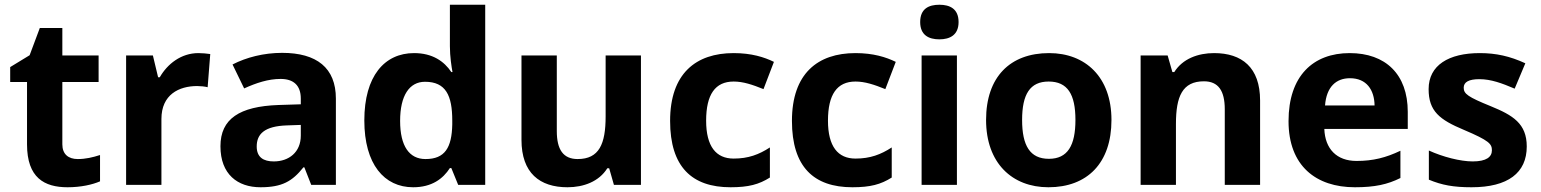

<svg xmlns="http://www.w3.org/2000/svg" viewBox="-20 -780 6499 810"><path d="M308 -109C269 -109 243 -129 243 -171V-434H396V-546H243V-662H148L105 -547L23 -497V-434H94V-171C94 -30 167 10 265 10C321 10 370 -1 402 -15V-126C371 -116 341 -109 308 -109Z M817 -556C744 -556 686 -510 654 -454H647L625 -546H512V0H661V-278C661 -381 735 -417 812 -417C825 -417 846 -415 856 -412L867 -552C855 -554 832 -556 817 -556Z M1170 -557C1093 -557 1019 -538 961 -508L1010 -407C1061 -430 1111 -447 1164 -447C1217 -447 1249 -421 1249 -364V-340L1154 -337C991 -331 910 -279 910 -163C910 -45 982 10 1079 10C1170 10 1213 -15 1260 -74H1264L1293 0H1397V-364C1397 -494 1316 -557 1170 -557ZM1191 -251 1249 -253V-208C1249 -138 1199 -99 1135 -99C1092 -99 1063 -116 1063 -162C1063 -214 1095 -248 1191 -251Z M1723 10C1802 10 1849 -26 1878 -71H1884L1913 0H2027V-760H1878V-585C1878 -542 1885 -497 1889 -476H1884C1854 -521 1805 -556 1727 -556C1602 -556 1517 -459 1517 -272C1517 -87 1601 10 1723 10ZM1775 -109C1707 -109 1668 -163 1668 -270C1668 -377 1707 -435 1773 -435C1861 -435 1888 -377 1888 -271V-255C1886 -157 1857 -109 1775 -109Z M2684 -546H2535V-289C2535 -173 2508 -109 2417 -109C2356 -109 2329 -149 2329 -227V-546H2180V-190C2180 -50 2257 10 2374 10C2442 10 2507 -14 2542 -70H2550L2570 0H2684Z M3062 10C3138 10 3182 -2 3228 -31V-158C3182 -128 3137 -111 3075 -111C3001 -111 2959 -162 2959 -271C2959 -381 2997 -436 3075 -436C3115 -436 3154 -423 3201 -404L3245 -519C3204 -539 3150 -556 3075 -556C2916 -556 2807 -470 2807 -270C2807 -76 2899 10 3062 10Z M3576 10C3652 10 3696 -2 3742 -31V-158C3696 -128 3651 -111 3589 -111C3515 -111 3473 -162 3473 -271C3473 -381 3511 -436 3589 -436C3629 -436 3668 -423 3715 -404L3759 -519C3718 -539 3664 -556 3589 -556C3430 -556 3321 -470 3321 -270C3321 -76 3413 10 3576 10Z M3943 -760C3898 -760 3862 -743 3862 -687C3862 -632 3898 -614 3943 -614C3987 -614 4024 -632 4024 -687C4024 -743 3987 -760 3943 -760ZM4017 -546H3868V0H4017Z M4669 -274C4669 -455 4559 -556 4406 -556C4241 -556 4140 -455 4140 -274C4140 -92 4250 10 4403 10C4567 10 4669 -92 4669 -274ZM4292 -274C4292 -382 4325 -436 4404 -436C4484 -436 4517 -382 4517 -274C4517 -166 4484 -110 4405 -110C4325 -110 4292 -166 4292 -274Z M5102 -556C5034 -556 4969 -532 4934 -476H4926L4906 -546H4792V0H4941V-257C4941 -373 4968 -437 5059 -437C5120 -437 5147 -397 5147 -319V0H5296V-356C5296 -496 5219 -556 5102 -556Z M5674 -556C5520 -556 5416 -460 5416 -269C5416 -80 5532 10 5696 10C5780 10 5834 -2 5888 -29V-144C5827 -115 5773 -101 5703 -101C5619 -101 5570 -152 5567 -236H5919V-308C5919 -467 5825 -556 5674 -556ZM5675 -450C5745 -450 5778 -401 5779 -335H5570C5576 -414 5617 -450 5675 -450Z M6421 -162C6421 -259 6362 -294 6269 -332C6173 -371 6155 -384 6155 -410C6155 -434 6177 -446 6221 -446C6270 -446 6316 -429 6370 -406L6415 -513C6350 -543 6291 -556 6223 -556C6092 -556 6007 -505 6007 -404C6007 -311 6053 -275 6156 -232C6262 -187 6274 -173 6274 -146C6274 -118 6251 -99 6193 -99C6141 -99 6067 -118 6008 -145V-22C6063 1 6112 10 6188 10C6342 10 6421 -51 6421 -162Z"/></svg>

Font: Noto Kufi Arabic
Style: Bold
Weight: 700
Designer: Monotype Design Team, David Williams, Khaled Hosny
Foundry: Google LLC
Version: Version 2.109